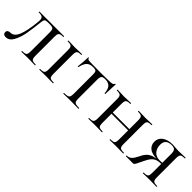

<svg xmlns="http://www.w3.org/2000/svg" viewBox="159 -1334 2181 2181"><g transform="rotate(45 1249.0 -244.0)"><path d="M214 -389Q201 -270 187 -192.5Q173 -115 140 -53Q107 9 51 9Q30 9 18.5 -0.5Q7 -10 7 -28Q7 -47 20 -56Q33 -65 53 -65Q112 -65 143.5 -144Q175 -223 189 -370Q191 -392 191 -399Q191 -433 175.5 -444.5Q160 -456 118 -456Q116 -456 116 -462Q116 -468 118 -468H512Q515 -468 515 -462Q515 -456 512 -456Q481 -456 466 -450.5Q451 -445 445.5 -431Q440 -417 440 -387V-81Q440 -51 445.5 -36.5Q451 -22 465.5 -17Q480 -12 512 -12Q515 -12 515 -6Q515 0 512 0Q483 0 467 -1L404 -2L340 -1Q324 0 296 0Q293 0 293 -6Q293 -12 296 -12Q328 -12 342.5 -17Q357 -22 362 -36.5Q367 -51 367 -81V-385Q367 -412 362.5 -425Q358 -438 344.5 -443.5Q331 -449 303 -449H280Q251 -449 239 -445Q227 -441 222 -429Q217 -417 214 -389Z M801 -12Q804 -12 804 -6Q804 0 801 0Q772 0 756 -1L692 -2L630 -1Q613 0 583 0Q581 0 581 -6Q581 -12 583 -12Q615 -12 630 -17Q645 -22 650.5 -36.5Q656 -51 656 -81V-387Q656 -417 650.5 -431Q645 -445 630 -450.5Q615 -456 583 -456Q581 -456 581 -462Q581 -468 583 -468L630 -467Q668 -465 692 -465Q717 -465 757 -467L801 -468Q804 -468 804 -462Q804 -456 801 -456Q770 -456 755.5 -450Q741 -444 735.5 -429.5Q730 -415 730 -385V-81Q730 -51 735 -36.5Q740 -22 754.5 -17Q769 -12 801 -12Z M876 -335Q876 -333 870.5 -333Q865 -333 865 -335Q869 -366 873 -415Q877 -464 877 -490Q877 -495 882.5 -495Q888 -495 888 -490Q888 -477 903 -473.5Q918 -470 941 -470Q1027 -468 1092 -468L1179 -469Q1196 -470 1225 -470Q1263 -470 1280.5 -474.5Q1298 -479 1303 -494Q1305 -497 1310 -497Q1315 -497 1315 -494Q1308 -365 1308 -335Q1308 -333 1302.5 -333Q1297 -333 1297 -335Q1293 -396 1267.5 -424.5Q1242 -453 1190 -453Q1153 -453 1140.5 -439.5Q1128 -426 1128 -387V-81Q1128 -50 1134 -36Q1140 -22 1157 -17Q1174 -12 1211 -12Q1213 -12 1213 -6Q1213 0 1211 0Q1178 0 1160 -1L1090 -2L1021 -1Q1002 0 969 0Q967 0 967 -6Q967 -12 969 -12Q1006 -12 1023 -17Q1040 -22 1046.5 -36.5Q1053 -51 1053 -81V-389Q1053 -417 1049 -430Q1045 -443 1033 -448Q1021 -453 994 -453Q944 -453 917 -426Q890 -399 876 -335Z M1713 -456Q1710 -456 1710 -462Q1710 -468 1713 -468L1758 -467Q1796 -465 1822 -465Q1845 -465 1883 -467L1930 -468Q1932 -468 1932 -462Q1932 -456 1930 -456Q1898 -456 1883 -450.5Q1868 -445 1862.5 -431Q1857 -417 1857 -387V-81Q1857 -51 1862.5 -36.5Q1868 -22 1883 -17Q1898 -12 1930 -12Q1932 -12 1932 -6Q1932 0 1930 0Q1900 0 1883 -1L1822 -2L1758 -1Q1742 0 1713 0Q1710 0 1710 -6Q1710 -12 1713 -12Q1745 -12 1759.5 -17Q1774 -22 1779 -36.5Q1784 -51 1784 -81V-385Q1784 -415 1779 -429.5Q1774 -444 1759 -450Q1744 -456 1713 -456ZM1478 -246H1817V-226H1478ZM1373 -456Q1370 -456 1370 -462Q1370 -468 1373 -468L1418 -467Q1456 -465 1480 -465Q1504 -465 1544 -467L1588 -468Q1591 -468 1591 -462Q1591 -456 1588 -456Q1557 -456 1542.5 -450Q1528 -444 1522.5 -429.5Q1517 -415 1517 -385V-81Q1517 -51 1522 -36.5Q1527 -22 1541.5 -17Q1556 -12 1588 -12Q1591 -12 1591 -6Q1591 0 1588 0Q1559 0 1543 -1L1480 -2L1418 -1Q1401 0 1371 0Q1369 0 1369 -6Q1369 -12 1371 -12Q1403 -12 1418 -17Q1433 -22 1438.5 -36.5Q1444 -51 1444 -81V-387Q1444 -417 1438.5 -431Q1433 -445 1418.5 -450.5Q1404 -456 1373 -456Z M1974 -12Q2013 -12 2036.5 -36.5Q2060 -61 2083 -109Q2112 -174 2156.5 -200.5Q2201 -227 2273 -227L2280 -224Q2174 -224 2129.5 -256Q2085 -288 2085 -347Q2085 -403 2131.5 -437Q2178 -471 2256 -471Q2275 -471 2299 -468Q2309 -467 2323.5 -466Q2338 -465 2356 -465Q2379 -465 2419 -467L2464 -468Q2467 -468 2467 -462Q2467 -456 2464 -456Q2433 -456 2418 -450.5Q2403 -445 2397.5 -431Q2392 -417 2392 -387V-81Q2392 -51 2397.5 -36.5Q2403 -22 2417.5 -17Q2432 -12 2464 -12Q2467 -12 2467 -6Q2467 0 2464 0Q2435 0 2419 -1L2356 -2L2293 -1Q2277 0 2248 0Q2245 0 2245 -6Q2245 -12 2248 -12Q2280 -12 2294.5 -17Q2309 -22 2314 -36.5Q2319 -51 2319 -81V-385Q2319 -426 2304 -442Q2289 -458 2255 -458Q2156 -458 2156 -369Q2156 -310 2188 -274Q2220 -238 2278 -238Q2319 -238 2339 -245L2336 -223Q2285 -224 2254 -214Q2223 -204 2199 -176.5Q2175 -149 2150 -94Q2130 -51 2119.5 -31.5Q2109 -12 2102.5 -6Q2096 0 2088 0H1974Q1972 0 1972 -6Q1972 -12 1974 -12Z"/></g></svg>

Font: Cormorant SC Medium
Style: Regular
Weight: 500
Designer: Christian Thalmann (Catharsis Fonts)
Foundry: Catharsis Fonts
Version: Version 4.000